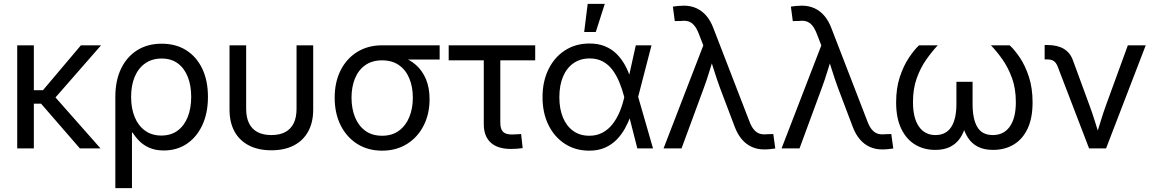

<svg xmlns="http://www.w3.org/2000/svg" viewBox="-20 -762 5923 986"><path d="M153.8 -529.3V0H68.4V-529.3ZM499 -529.3 236.8 -229.5H120.6V-298.8H200.7L395.5 -529.3ZM390.1 0 189 -231.9 232.9 -297.9 496.1 0Z M572.3 204.1V-264.6Q572.3 -348.1 601.8 -409.4Q631.3 -470.7 684.8 -504.2Q738.3 -537.6 810.1 -537.6Q882.8 -537.6 936 -504.2Q989.3 -470.7 1018.6 -409.4Q1047.9 -348.1 1047.9 -264.2Q1047.9 -182.1 1019.3 -120.1Q990.7 -58.1 939.7 -23.7Q888.7 10.7 821.3 10.7Q778.8 10.7 748 -2.7Q717.3 -16.1 696.3 -37.1Q675.3 -58.1 661.1 -81.1H657.7V204.1ZM808.1 -65.9Q857.4 -65.9 891.6 -90.8Q925.8 -115.7 943.8 -160.6Q961.9 -205.6 961.9 -264.6Q961.9 -322.8 944.3 -367.2Q926.8 -411.6 893.1 -436.5Q859.4 -461.4 810.1 -461.4Q761.2 -461.4 726.1 -437Q690.9 -412.6 672.1 -368.4Q653.3 -324.2 653.3 -264.6Q653.3 -205.1 671.9 -160.4Q690.4 -115.7 725.3 -90.8Q760.3 -65.9 808.1 -65.9Z M1373.5 9.8Q1306.6 9.8 1258.3 -15.1Q1210 -40 1184.3 -86.9Q1158.7 -133.8 1158.7 -199.2V-529.3H1244.1V-203.1Q1244.1 -159.2 1258.8 -129.2Q1273.4 -99.1 1302.5 -83.7Q1331.5 -68.4 1373.5 -68.4Q1416 -68.4 1444.8 -83.7Q1473.6 -99.1 1488.3 -129.2Q1502.9 -159.2 1502.9 -203.1V-529.3H1588.4V-199.2Q1588.4 -133.8 1562.7 -86.9Q1537.1 -40 1489 -15.1Q1440.9 9.8 1373.5 9.8Z M1942.4 11.7Q1869.6 11.7 1814.7 -22.9Q1759.8 -57.6 1729.2 -118.9Q1698.7 -180.2 1698.7 -260.3Q1698.7 -340.3 1729.2 -400.9Q1759.8 -461.4 1814.7 -495.4Q1869.6 -529.3 1942.4 -529.3H2237.8V-456.1H2027.8L1942.4 -452.1Q1891.1 -452.1 1856 -427.5Q1820.8 -402.8 1803 -359.4Q1785.2 -315.9 1785.2 -260.3Q1785.2 -205.1 1803 -160.6Q1820.8 -116.2 1855.7 -90.6Q1890.6 -64.9 1942.4 -64.9Q1993.7 -64.9 2028.8 -90.8Q2064 -116.7 2082 -160.9Q2100.1 -205.1 2100.1 -260.3Q2100.1 -315.9 2082 -359.4Q2064 -402.8 2028.8 -427.5Q1993.7 -452.1 1942.4 -452.1V-486.3Q1994.1 -486.3 2038.6 -471.9Q2083 -457.5 2116 -428.5Q2148.9 -399.4 2167.5 -355.5Q2186 -311.5 2186 -252.4Q2186 -176.8 2155.5 -116.9Q2125 -57.1 2070.1 -22.7Q2015.1 11.7 1942.4 11.7Z M2604 2.9Q2535.6 2.9 2500 -29.8Q2464.4 -62.5 2464.4 -124.5V-452.1H2284.2V-529.3H2728.5V-452.1H2549.3V-132.3Q2549.3 -99.6 2563 -85.4Q2576.7 -71.3 2609.4 -71.3Q2620.1 -71.3 2632.3 -72.3Q2644.5 -73.2 2656.2 -73.7L2664.1 -1.5Q2650.9 0.5 2635.5 1.7Q2620.1 2.9 2604 2.9Z M3005.9 11.7Q2935.1 11.7 2880.9 -23.4Q2826.7 -58.6 2796.4 -120.6Q2766.1 -182.6 2766.1 -262.7Q2766.1 -343.8 2796.6 -406Q2827.1 -468.3 2881.6 -503.4Q2936 -538.6 3007.3 -538.6Q3052.2 -538.6 3086.7 -524.4Q3121.1 -510.3 3146.2 -485.4Q3171.4 -460.4 3189.2 -428.2Q3207 -396 3218.3 -359.4H3248.5L3256.8 -266.1L3333.5 0H3252.9L3185.1 -266.1Q3174.8 -305.2 3160.2 -340.6Q3145.5 -376 3125 -403.3Q3104.5 -430.7 3075.7 -446.3Q3046.9 -461.9 3008.3 -461.9Q2960.4 -461.9 2925.3 -437.5Q2890.1 -413.1 2871.3 -368.4Q2852.5 -323.7 2852.5 -262.7Q2852.5 -202.6 2871.1 -158.2Q2889.6 -113.8 2924.1 -89.4Q2958.5 -64.9 3006.3 -64.9Q3044.9 -64.9 3074.7 -81.1Q3104.5 -97.2 3126.2 -125.2Q3147.9 -153.3 3162.6 -188.7Q3177.2 -224.1 3186 -263.2L3245.1 -529.3H3325.7L3256.8 -263.2L3248.5 -170.4H3220.2Q3207.5 -135.3 3189.5 -102.5Q3171.4 -69.8 3145.8 -43.9Q3120.1 -18.1 3085.7 -3.2Q3051.3 11.7 3005.9 11.7ZM2980 -597.7 2998 -742.2H3085.9L3039.6 -597.7Z M3387.7 0 3591.8 -528.8 3569.3 -586.9Q3558.1 -616.2 3544.9 -631.6Q3531.7 -647 3515.4 -652.1Q3499 -657.2 3477.5 -654.3L3445.3 -653.8L3435.5 -728Q3446.3 -730 3461.2 -731.4Q3476.1 -732.9 3492.2 -732.9Q3526.9 -732.9 3555.9 -720Q3585 -707 3607.2 -681.2Q3629.4 -655.3 3644 -616.2L3827.6 -141.1Q3838.4 -111.8 3851.8 -96.2Q3865.2 -80.6 3881.6 -75.4Q3897.9 -70.3 3918.9 -72.8L3951.2 -73.7L3961.4 0.5Q3950.7 2 3936 3.7Q3921.4 5.4 3904.3 5.4Q3869.6 5.4 3840.8 -7.6Q3812 -20.5 3789.8 -46.4Q3767.6 -72.3 3752.9 -111.3L3678.2 -308.6Q3662.1 -352.5 3648.9 -394.5Q3635.7 -436.5 3622.1 -479H3648.9Q3635.7 -437.5 3622.8 -394.8Q3609.9 -352.1 3593.8 -308.6L3480 0Z M3993.7 0 4197.8 -528.8 4175.3 -586.9Q4164.1 -616.2 4150.9 -631.6Q4137.7 -647 4121.3 -652.1Q4105 -657.2 4083.5 -654.3L4051.3 -653.8L4041.5 -728Q4052.2 -730 4067.1 -731.4Q4082 -732.9 4098.1 -732.9Q4132.8 -732.9 4161.9 -720Q4190.9 -707 4213.1 -681.2Q4235.4 -655.3 4250 -616.2L4433.6 -141.1Q4444.3 -111.8 4457.8 -96.2Q4471.2 -80.6 4487.5 -75.4Q4503.9 -70.3 4524.9 -72.8L4557.1 -73.7L4567.4 0.5Q4556.6 2 4542 3.7Q4527.3 5.4 4510.3 5.4Q4475.6 5.4 4446.8 -7.6Q4418 -20.5 4395.8 -46.4Q4373.5 -72.3 4358.9 -111.3L4284.2 -308.6Q4268.1 -352.5 4254.9 -394.5Q4241.7 -436.5 4228 -479H4254.9Q4241.7 -437.5 4228.8 -394.8Q4215.8 -352.1 4199.7 -308.6L4085.9 0Z M4782.7 7.8Q4724.6 7.8 4679.4 -19.5Q4634.3 -46.9 4608.2 -101.1Q4582 -155.3 4582 -236.3Q4582 -309.1 4600.8 -366.2Q4619.6 -423.3 4647 -464.6Q4674.3 -505.9 4699.7 -529.3H4795.9Q4765.6 -497.1 4736.3 -455.3Q4707 -413.6 4687.7 -359.9Q4668.5 -306.2 4668.5 -237.8Q4668.5 -156.7 4698.7 -112.5Q4729 -68.4 4784.2 -68.4Q4837.4 -68.4 4864.5 -109.1Q4891.6 -149.9 4891.6 -228V-341.8H4974.6V-228Q4974.6 -149.9 4999.3 -109.1Q5023.9 -68.4 5078.1 -68.4Q5135.3 -68.4 5166 -112.3Q5196.8 -156.2 5196.8 -237.8Q5196.8 -307.1 5177 -361.3Q5157.2 -415.5 5127.9 -457Q5098.6 -498.5 5068.8 -529.3H5165Q5190.4 -506.3 5217.8 -465.6Q5245.1 -424.8 5263.9 -367.2Q5282.7 -309.6 5282.7 -236.3Q5282.7 -154.8 5256.8 -100.6Q5231 -46.4 5185.1 -19.3Q5139.2 7.8 5080.1 7.8Q5032.7 7.8 5001.2 -8.8Q4969.7 -25.4 4951.2 -54.2Q4932.6 -83 4922.9 -119.6H4939Q4930.2 -81.5 4910.6 -52.7Q4891.1 -23.9 4859.6 -8.1Q4828.1 7.8 4782.7 7.8Z M5572.8 0 5412.1 -418.9Q5403.8 -440.4 5391.4 -448.7Q5378.9 -457 5356.4 -457H5344.7V-530.8H5358.9Q5409.7 -530.8 5442.6 -511.5Q5475.6 -492.2 5490.2 -451.7L5575.2 -220.2Q5591.3 -176.8 5604.2 -134.3Q5617.2 -91.8 5630.4 -50.3H5604.5Q5618.2 -91.8 5630.9 -134.5Q5643.6 -177.2 5659.2 -220.2L5772 -529.3H5863.8L5660.2 0Z"/></svg>

Font: Inter 24pt
Style: Regular
Weight: 400
Designer: Rasmus Andersson
Foundry: rsms
Version: Version 4.001;git-66647c0bb